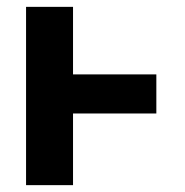

<svg xmlns="http://www.w3.org/2000/svg" viewBox="-20 -540 540 560"><path d="M56 0V-520H193V-323H436V-209H193V0Z"/></svg>

Font: Iosevka Term Curly Heavy
Style: Regular
Weight: 900
Designer: Belleve Invis
Foundry: Belleve Invis
Version: Version 32.3.0